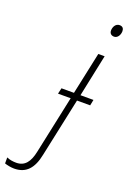

<svg xmlns="http://www.w3.org/2000/svg" viewBox="-318 -783 726 1083"><g transform="rotate(20 44.5 -242.0)"><path d="M194 -652C215 -652 228 -675 228 -697C228 -712 221 -724 202 -724C178 -724 166 -700 166 -679C166 -662 177 -652 194 -652ZM-82 240C-10 240 29 196 46 110L121 -242H200L207 -277H129L182 -530H144L90 -277H15L7 -242H83L9 106C-4 169 -30 205 -82 205C-100 205 -123 202 -139 194V230C-125 235 -101 240 -82 240Z"/></g></svg>

Font: Noto Sans ExtraLight
Style: Italic
Weight: 200
Italic angle: -12°
Designer: Monotype Design Team
Foundry: Monotype Imaging Inc.
Version: Version 2.013